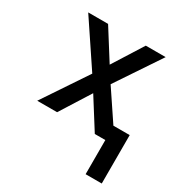

<svg xmlns="http://www.w3.org/2000/svg" viewBox="-167 -649 935 979"><g transform="rotate(30 300.0 -159.5)"><path d="M473 201V0H411L300 -176L189 0H72L246 -260L72 -520H189L300 -344L411 -520H528L354 -260L472 -84H568V201Z"/></g></svg>

Font: Iosevka SS04 Medium Extended
Style: Regular
Weight: 500
Width: 7
Monospace: yes
Designer: Belleve Invis
Foundry: Belleve Invis
Version: Version 19.0.0; ttfautohint (v1.8.4)